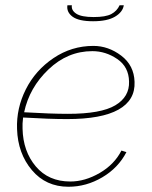

<svg xmlns="http://www.w3.org/2000/svg" viewBox="-20 -702 578 732"><path d="M335 -621Q280 -621 256.5 -638.5Q233 -656 237 -682H254Q251 -663 270.5 -650Q290 -637 337 -637Q383 -637 404.5 -648.5Q426 -660 436 -682H452Q448 -656 418.5 -638.5Q389 -621 335 -621ZM236 -248Q169 -248 68 -254Q65 -229 66 -211Q68 -125 116.5 -67.5Q165 -10 248 -10Q304 -10 360 -42.5Q416 -75 443 -128L462 -122Q431 -62 370 -26Q309 10 241 10Q155 10 101.5 -53.5Q48 -117 45 -210Q42 -289 78.5 -361.5Q115 -434 184 -480.5Q253 -527 336 -527Q393 -527 442 -490Q491 -453 493 -390Q496 -320 431.5 -284Q367 -248 236 -248ZM332 -507Q238 -507 165 -437.5Q92 -368 72 -274Q173 -268 239 -268Q365 -268 419.5 -300.5Q474 -333 472 -391Q471 -447 427 -477Q383 -507 332 -507Z"/></svg>

Font: Raleway-v4020 Thin
Style: Italic
Weight: 250
Italic angle: -12°
Designer: Matt McInerney, Pablo Impallari, Rodrigo Fuenzalida
Foundry: Matt McInerney, Pablo Impallari, Rodrigo Fuenzalida
Version: Version 4.020;PS 004.020;hotconv 1.0.88;makeotf.lib2.5.64775